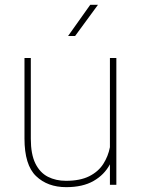

<svg xmlns="http://www.w3.org/2000/svg" viewBox="-20 -770 587 800"><path d="M438 0V-85.4Q414.6 -41.5 369.6 -15.9Q324.7 9.8 255.9 9.8Q178.2 9.8 130.1 -36.4Q82 -82.5 82 -192.9V-528.3H108.4V-191.9Q108.4 -127.4 127.4 -88.9Q146.5 -50.3 179.7 -33.4Q212.9 -16.6 254.9 -16.6Q313.5 -16.6 351.6 -35.6Q389.6 -54.7 410.2 -86.7Q430.7 -118.7 438 -156.7V-528.3H464.8V0ZM263.7 -620.1 356 -750H388.2L293 -620.1Z"/></svg>

Font: Vazirmatn UI FD Thin
Style: Regular
Weight: 100
Designer: Saber Rastikerdar
Foundry: Saber Rastikerdar
Version: Version 33.003